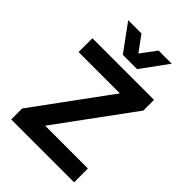

<svg xmlns="http://www.w3.org/2000/svg" viewBox="-265 -1059 1179 1179"><g transform="rotate(45 324.0 -469.5)"><path d="M58 0V-95L457 -640L473 -585H58V-705H593V-612L192 -65L177 -120H604V0ZM262 -765 135 -939H250L324 -838L399 -939H513L386 -765Z"/></g></svg>

Font: Nunito Sans 6pt
Style: Bold
Weight: 700
Version: Version 3.101;gftools[0.9.27]